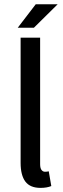

<svg xmlns="http://www.w3.org/2000/svg" viewBox="-20 -891 301 923"><path d="M65.4 -757.8 151.9 -870.6H257.3L143.1 -757.8ZM172.9 -710V-102.1Q172.9 -83 179.4 -74.2Q186 -65.4 196.3 -65.4Q205.6 -65.4 214.4 -67.4L226.6 3.4Q205.6 12.2 174.8 12.2Q124.5 12.2 101.8 -18.3Q79.1 -48.8 79.1 -108.4V-710Z"/></svg>

Font: Varta SemiBold
Style: Regular
Weight: 600
Designer: Joana Correia, Viktoriya Grabowska, Eben Sorkin
Foundry: Sorkin Type
Version: Version 1.003; ttfautohint (v1.3) -l 8 -r 24 -G 200 -x 12 -H